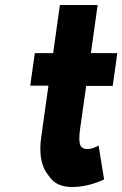

<svg xmlns="http://www.w3.org/2000/svg" viewBox="-20 -731 492 773"><path d="M120 -516 102 -388V-386H175L146 -179C138 -124 142 -67 172 -29L178 -21C195 5 224 22 271 22C333 22 388 -3 398 -8L399 -9L377 -145C367 -140 351 -131 333 -131C323 -131 315 -133 308 -139V-140L306 -141C298 -155 298 -179 302 -209L327 -385H433L434 -386L452 -515V-517H346L373 -710L372 -711H222L221 -710L194 -517H121Z"/></svg>

Font: Hussar Woodtype
Style: SeBdObl
Weight: 900
Foundry: Cannot Into Space Fonts
Version: Version 1.07